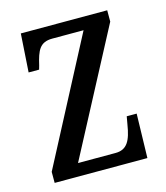

<svg xmlns="http://www.w3.org/2000/svg" viewBox="-87 -604 582 672"><g transform="rotate(-15 204.0 -268.0)"><path d="M29 0H365L369 -160H333L328 -132C319 -75 304 -46 262 -46H126L363 -495V-536H50L41 -397H79L83 -411C95 -463 106 -490 152 -490H265L29 -40Z"/></g></svg>

Font: Noto Serif Myanmar ExtCond
Style: Regular
Weight: 400
Width: 2
Designer: Ben Mitchell and the Monotype Design Team
Foundry: Monotype Imaging Inc.
Version: Version 2.106